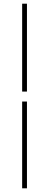

<svg xmlns="http://www.w3.org/2000/svg" viewBox="-20 -770 252 1040"><path d="M100 -274V-750H126V-274ZM100 250V-220H126V250Z"/></svg>

Font: Source Sans Variable
Style: Italic
Weight: 200
Italic angle: -11°
Designer: Paul D. Hunt
Foundry: Adobe Systems Incorporated
Version: Version 3.006;hotconv 1.0.111;makeotfexe 2.5.65597